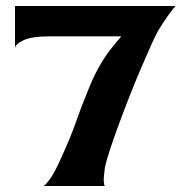

<svg xmlns="http://www.w3.org/2000/svg" viewBox="-20 -620 615 640"><path d="M124 0Q130 -1 146 -22.5Q162 -44 185 -96Q201 -131 214 -163Q227 -195 239 -229.5Q251 -264 268 -305Q289 -360 309.5 -396Q330 -432 348.5 -455.5Q367 -479 383 -497V-499H150Q85 -499 57.5 -485.5Q30 -472 30 -459V-600H565Q557 -591 542 -570.5Q527 -550 511 -524Q501 -508 485.5 -473.5Q470 -439 450.5 -393.5Q431 -348 411.5 -298.5Q392 -249 375 -202.5Q358 -156 346 -119.5Q334 -83 330 -63Q325 -30 326 -15.5Q327 -1 330 0Z"/></svg>

Font: Red Rose SemiBold
Style: Regular
Weight: 600
Designer: Jaikishan Patel
Version: Version 2.000